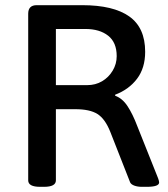

<svg xmlns="http://www.w3.org/2000/svg" viewBox="-20 -720 650 742"><path d="M135 2Q89 2 89 -23V-667Q89 -700 122 -700H298Q418 -700 479.5 -656.5Q541 -613 541 -520Q541 -457 509.5 -415.5Q478 -374 425 -354V-350Q453 -340 473 -309.5Q493 -279 510 -234L591 -31Q595 -20 595 -15Q595 2 547 2H528Q512 2 499.5 -2.5Q487 -7 483 -15L406 -211Q386 -261 356.5 -279.5Q327 -298 271 -298H196V-23Q196 2 150 2ZM196 -391H317Q349 -391 374.5 -406Q400 -421 415.5 -447Q431 -473 431 -503Q431 -556 398 -582Q365 -608 310 -608H196Z"/></svg>

Font: Asap Medium
Style: Regular
Weight: 500
Designer: Pablo Cosgaya
Foundry: Omnibus-Type
Version: Version 3.001; ttfautohint (v1.8.3)